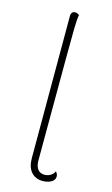

<svg xmlns="http://www.w3.org/2000/svg" viewBox="-116 -772 481 827"><g transform="rotate(15 125.0 -359.0)"><path d="M94 -73V-706Q94 -728 113 -728Q123 -728 131 -720Q127 -710 126 -656.5Q125 -603 125 -524L124 -71Q124 -46 134.5 -32Q145 -18 165 -18Q179 -18 191 -25Q203 -32 209 -45Q218 -35 218 -24Q218 -8 202 1Q186 10 164 10Q132 10 113 -11.5Q94 -33 94 -73Z"/></g></svg>

Font: Arima Madurai Thin
Style: Regular
Weight: 250
Designer: Joana Correia and Natanael Gama
Foundry: NDISCOVER
Version: Version 1.020; ttfautohint (v1.5) -l 7 -r 28 -G 50 -x 13 -D 